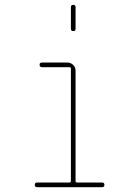

<svg xmlns="http://www.w3.org/2000/svg" viewBox="-20 -780 540 800"><path d="M275.4 -660.2V-750Q275.4 -759.8 285.2 -759.8Q294.9 -759.8 294.9 -750V-660.2Q294.9 -650.4 285.2 -650.4Q275.4 -650.4 275.4 -660.2ZM134.8 0Q125 0 125 -9.8Q125 -19.5 134.8 -19.5H269.5Q274.4 -19.5 275.4 -25.4V-495.1Q275.4 -500 269.5 -500H155.3Q145.5 -500 145 -509.8Q144.5 -519.5 155.3 -519.5H259.8Q274.4 -519.5 284.7 -509.8Q294.9 -500 294.9 -485.4V-25.4Q294.9 -20.5 299.8 -19.5H405.3Q415 -19.5 415 -9.8Q415 0 405.3 0Z"/></svg>

Font: Rounded-X Mgen+ 1m thin
Style: Regular
Weight: 100
Designer: [Source Han Sans]
Ryoko NISHIZUKA  (kana & ideographs); Paul D. Hunt (Latin, Greek & Cyrillic); Wenlong ZHANG  (bopomofo
Version: Version 1.059.20150602